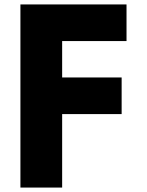

<svg xmlns="http://www.w3.org/2000/svg" viewBox="-20 -845 662 865"><path d="M550 -825V-660H260V-496H528V-331H260V0H72V-825Z"/></svg>

Font: Hussar
Style: BoldWeb
Weight: 700
Foundry: Cannot Into Space Fonts
Version: Version 2.00